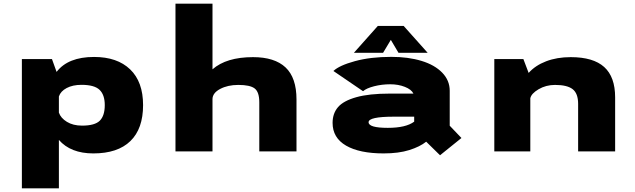

<svg xmlns="http://www.w3.org/2000/svg" viewBox="-20 -820 3440 1040"><path d="M98.5 -500H261.5L286.5 -430.5Q348.5 -511.5 489.5 -511.5Q615 -511.5 685 -444.2Q755 -377 755 -250.5Q755 -122.5 686.2 -55.8Q617.5 11 485.5 11Q363 11 299 -62V200H98.5ZM421.5 -360.5Q374 -360.5 341.2 -343.2Q308.5 -326 299 -297.5V-210Q309 -180.5 342.5 -160Q376 -139.5 424.5 -139.5Q494 -139.5 520.8 -166.5Q547.5 -193.5 547.5 -250.5Q547.5 -306.5 519.2 -333.5Q491 -360.5 421.5 -360.5Z M930.5 0V-800H1131V-444.5Q1206 -510.5 1350.5 -510.5Q1467.5 -510.5 1526.8 -454.8Q1586 -399 1586 -281.5V0H1384.5V-266Q1384.5 -321.5 1359.5 -340.8Q1334.5 -360 1271 -360Q1213.5 -360 1172.5 -338.2Q1131.5 -316.5 1131 -283.5V0Z M2296.5 -534H2138.5L2097 -604L2055 -534H1897L2026.5 -679.5H2166.5ZM2099.5 -512Q2191.5 -512 2263 -490.2Q2334.5 -468.5 2375.2 -426.5Q2416 -384.5 2416 -328.5V-139L2479.5 -72.5L2363.5 21L2288.5 -52.5Q2255 -25.5 2197.2 -7.2Q2139.5 11 2058 11Q1927.5 11 1854.5 -31.2Q1781.5 -73.5 1781.5 -154.5Q1781.5 -205.5 1811 -239.8Q1840.5 -274 1910 -293.5Q1979.5 -313 2089.5 -313H2219.5Q2208.5 -335.5 2173 -349.5Q2137.5 -363.5 2093.5 -363.5Q2048.5 -363.5 2006.5 -352.8Q1964.5 -342 1946.5 -326L1786 -435.5Q1817.5 -465.5 1902.5 -488.8Q1987.5 -512 2099.5 -512ZM2080.5 -127.5Q2178.5 -127.5 2223.5 -161V-188H2113.5Q1976.5 -188 1976.5 -158Q1976.5 -127.5 2080.5 -127.5Z M2657.5 0V-500H2815L2843.5 -425Q2879.5 -465.5 2938.2 -488Q2997 -510.5 3071.5 -510.5Q3193.5 -510.5 3252.8 -457Q3312 -403.5 3312 -292.5V0H3111.5V-257.5Q3111.5 -314 3081.8 -337Q3052 -360 2986.5 -360Q2937 -360 2897.2 -336.5Q2857.5 -313 2852.5 -287.5V0Z"/></svg>

Font: League Mono Wide ExtraBold
Style: Regular
Weight: 800
Width: 8
Designer: Tyler Finck
Foundry: The League of Moveable Type / Tyler Finck
Version: Version 2.210